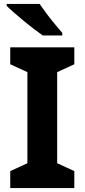

<svg xmlns="http://www.w3.org/2000/svg" viewBox="-20 -954 429 974"><path d="M357 0H32V-86L119 -126V-588L32 -628V-714H357V-628L270 -588V-126L357 -86ZM181 -934Q196 -912 216.5 -884.5Q237 -857 258.5 -831.5Q280 -806 296 -787V-774H197Q178 -787 152.5 -806.5Q127 -826 100.5 -848Q74 -870 51 -890Q28 -910 14 -924V-934Z"/></svg>

Font: Noto Sans New Tai Lue
Style: Regular
Weight: 400
Designer: Monotype Design Team
Foundry: Monotype Imaging Inc.
Version: Version 2.003